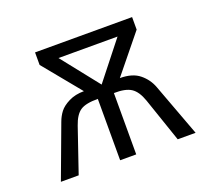

<svg xmlns="http://www.w3.org/2000/svg" viewBox="-91 -603 791 718"><g transform="rotate(-20 305.0 -244.0)"><path d="M495.1 -210 573.2 0H502L441.9 -175.8Q428.2 -215.3 405.5 -230.2Q382.8 -245.1 336.9 -244.1V0H272.9V-244.1Q225.1 -244.6 203.4 -230.2Q181.6 -215.8 168 -175.8L107.9 0H37.1L115.2 -210Q122.6 -230.5 135 -246.8Q147.5 -263.2 173.3 -276.1Q199.2 -289.1 233.9 -289.1L111.8 -438V-487.8H498V-438L377 -289.1Q426.8 -289.1 454.8 -266.1Q482.9 -243.2 495.1 -210ZM304.7 -289.6 421.9 -438H187Z"/></g></svg>

Font: HK Grotesk Light
Style: Regular
Weight: 300
Designer: Alfredo Marco Pradil and Stefan Peev
Foundry: Hanken Design Co.
Version: Version 1.045;PS 001.045;hotconv 1.0.88;makeotf.lib2.5.64775